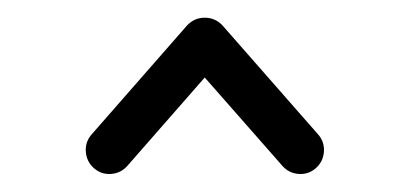

<svg xmlns="http://www.w3.org/2000/svg" viewBox="-20 -789 463 217"><path d="M83.5 -637 191.2 -760Q199.5 -769 211.4 -769Q223.4 -769 231.7 -760L339.6 -637Q346.9 -628.7 346.1 -617.4Q345.2 -606.2 336.9 -598.9Q328.6 -591.6 317.5 -592.4Q306.4 -593.3 299.1 -601.6L211.4 -701.4L124 -601.6Q116.7 -593.3 105.6 -592.4Q94.5 -591.6 86.2 -598.9Q77.9 -606.2 77 -617.4Q76.2 -628.7 83.5 -637Z"/></svg>

Font: Tecnico
Style: Fino
Weight: 400
Version: Version 1.3